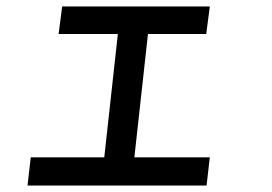

<svg xmlns="http://www.w3.org/2000/svg" viewBox="-20 -567 840 593"><path d="M628 -81H395L437 -462H617L628 -547H172L161 -462H344L302 -81H75L65 6H618Z"/></svg>

Font: Smiley Sans Oblique
Style: Regular
Weight: 400
Italic angle: -8°
Designer: oooooohmygosh, Nagisa Chen, Janine Sui, Heda Shi, Jian Li
Foundry: atelierAnchor
Version: Version 2.0.1